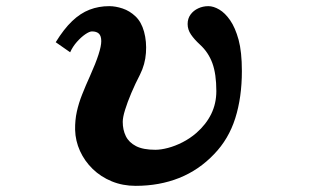

<svg xmlns="http://www.w3.org/2000/svg" viewBox="-20 -584 1040 624"><path d="M335 -564Q355.5 -564 378.4 -556.4Q401.4 -548.8 420.4 -530.8Q439.5 -512.7 448.2 -481Q457 -448.7 454.3 -411.9Q451.7 -375 435.1 -341.8Q419.4 -311.5 406.7 -281.5Q394 -251.5 386.5 -227.1Q378.9 -202.6 378.9 -188Q378.9 -162.1 388.9 -141.6Q398.9 -121.1 422.1 -109.1Q445.3 -97.2 484.9 -97.2Q502.9 -97.2 526.1 -103.3Q549.3 -109.4 573.2 -121.6Q597.2 -133.8 618.2 -151.9Q649.9 -179.7 666.5 -213.6Q683.1 -247.6 683.1 -288.1Q683.1 -343.3 670.2 -378.7Q657.2 -414.1 629.9 -439Q611.3 -456.1 600.6 -471.9Q589.8 -487.8 589.8 -505.9Q589.8 -523.9 599.4 -536.9Q608.9 -549.8 624.3 -556.9Q639.6 -564 657.2 -564Q673.8 -564 692.6 -553Q711.4 -542 728 -518.1Q744.6 -494.1 755.4 -454.8Q766.1 -415.5 766.1 -353Q766.1 -267.6 744.6 -199.7Q723.1 -131.8 675.8 -83Q626.5 -31.2 562.3 -5.6Q498 20 420.9 20Q378.9 20 343.3 5.4Q307.6 -9.3 281.2 -34.9Q254.9 -60.5 240 -93.3Q225.1 -126 224.1 -162.1Q223.6 -193.4 229.7 -221.2Q235.8 -249 247.1 -277.3Q258.3 -305.7 272.9 -337.9Q309.1 -418.5 309.1 -450.2Q309.1 -467.3 301.5 -474.6Q293.9 -481.9 278.8 -481.9Q271 -481.9 257.3 -472.7Q243.7 -463.4 230 -448Q216.3 -432.6 208 -414.1L161.1 -446.8Q187.5 -489.7 214.4 -515.4Q241.2 -541 271 -552.5Q300.8 -564 335 -564Z"/></svg>

Font: BIZ UDMincho
Style: Bold
Weight: 700
Monospace: yes
Designer: TypeBank Co., Ltd.
Foundry: Morisawa Inc.
Version: Version 1.06